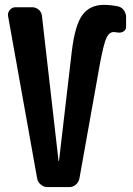

<svg xmlns="http://www.w3.org/2000/svg" viewBox="-20 -760 540 780"><path d="M458 -734.4Q473.6 -731.4 482.9 -718.8Q492.2 -706.1 492.2 -690.4V-650.4Q492.2 -638.7 481.9 -632.3Q471.7 -626 459 -627.9Q447.3 -629.9 442.4 -629.9Q423.8 -629.9 412.6 -606.4Q401.4 -583 386.7 -504.9L302.7 -35.2Q299.8 -20.5 288.6 -10.3Q277.3 0 261.7 0H171.9Q158.2 0 146 -9.8Q133.8 -19.5 130.9 -35.2L12.7 -695.3Q10.7 -709 20 -719.7Q29.3 -730.5 42 -730.5H111.3Q126 -730.5 137.7 -720.2Q149.4 -710 150.4 -695.3L217.8 -106.4Q217.8 -105.5 218.8 -105.5Q219.7 -105.5 219.7 -106.4L271.5 -549.8Q284.2 -657.2 314.5 -698.7Q344.7 -740.2 402.3 -740.2Q429.7 -740.2 458 -734.4Z"/></svg>

Font: Rounded-L Mgen+ 1mn bold
Style: Bold
Weight: 700
Designer: [Source Han Sans]
Ryoko NISHIZUKA  (kana & ideographs); Paul D. Hunt (Latin, Greek & Cyrillic); Wenlong ZHANG  (bopomofo
Version: Version 1.059.20150602